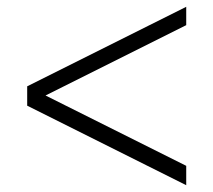

<svg xmlns="http://www.w3.org/2000/svg" viewBox="-20 -627 628 565"><path d="M60 -316V-373L528 -607V-553L114 -346L528 -139V-82Z"/></svg>

Font: Libre Bodoni
Style: Regular
Weight: 400
Designer: Pablo Impallari, Rodrigo Fuenzalida
Foundry: Pablo Impallari, Rodrigo Fuenzalida
Version: Version 1.001